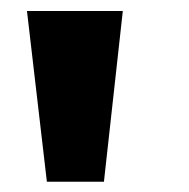

<svg xmlns="http://www.w3.org/2000/svg" viewBox="-20 -748 352 358"><path d="M67.4 -409.2 30.3 -727.5H209L173.8 -409.2Z"/></svg>

Font: Inter 16pt Black
Style: Regular
Weight: 900
Version: Version 4.001;git-66647c0bb